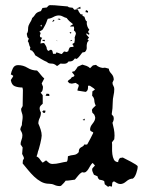

<svg xmlns="http://www.w3.org/2000/svg" viewBox="-20 -715 577 746"><path d="M300 -464Q308 -462 316 -459Q324 -456 330 -450Q334 -454 336 -456Q338 -458 339.5 -459.5Q341 -461 344 -461.5Q347 -462 353 -463Q363 -453 380 -451L385 -452Q390 -452 394 -450.5Q398 -449 403 -448Q403 -439 412.5 -429Q422 -419 422 -405L417 -394Q417 -387 420.5 -381.5Q424 -376 424 -369Q424 -356 421 -343.5Q418 -331 418 -317Q418 -306 417 -294Q416 -282 414 -271L421 -262L422 -255Q422 -246 417 -238Q420 -226 422.5 -213.5Q425 -201 425 -188L424 -174L415 -162Q416 -153 415.5 -140.5Q415 -128 416.5 -116Q418 -104 422.5 -95Q427 -86 439 -85Q439 -90 442.5 -96.5Q446 -103 453 -102L457 -103Q460 -101 469.5 -96.5Q479 -92 489 -86.5Q499 -81 507 -76Q515 -71 515 -68Q515 -58 509.5 -42Q504 -26 496 -21Q483 -21 471 -10.5Q459 0 448 0Q441 0 435 -3.5Q429 -7 424 -10Q417 -10 416 -2.5Q415 5 415 10L405 8L400 11L387 1L385 -11Q381 -14 376 -15Q371 -16 366 -17Q360 -22 359 -30L345 -36Q343 -41 340.5 -46Q338 -51 338 -56L339 -61L349 -72L340 -82Q335 -78 331 -71Q327 -64 323 -57.5Q319 -51 313.5 -47Q308 -43 299 -46Q290 -41 284 -33Q278 -25 271 -17Q262 -16 253 -14.5Q244 -13 235 -13Q231 -7 226.5 -2.5Q222 2 217 7L212 8Q201 8 191.5 3.5Q182 -1 171 -1Q154 -1 139.5 -9Q125 -17 112.5 -29Q100 -41 89 -54.5Q78 -68 68 -80L69 -92L73 -99Q73 -104 70.5 -108Q68 -112 66 -117Q66 -123 67 -129.5Q68 -136 68 -142L60 -154Q60 -163 63.5 -171.5Q67 -180 67 -189Q67 -195 64.5 -200.5Q62 -206 59 -211Q59 -216 61 -220.5Q63 -225 65 -229Q65 -237 66.5 -245Q68 -253 68 -261Q68 -269 65 -276.5Q62 -284 62 -292L68 -303L69 -365Q69 -369 67 -375Q50 -375 37.5 -380Q25 -385 22 -404L31 -418V-421L22 -426Q24 -437 30 -449.5Q36 -462 50 -462Q70 -462 87 -451.5Q104 -441 124 -441Q132 -433 138 -425Q144 -417 152 -410L142 -391L147 -378Q147 -372 145.5 -365.5Q144 -359 138 -355L146 -345V-312Q142 -309 138 -304.5Q134 -300 134 -295Q134 -286 139 -278Q139 -266 134 -256Q129 -246 129 -235Q134 -224 138 -211.5Q142 -199 142 -188Q142 -185 140.5 -176Q139 -167 136.5 -157Q134 -147 131.5 -138Q129 -129 128 -128Q126 -117 122 -107Q130 -104 135 -96Q140 -88 146 -83L159 -92Q164 -87 170 -82.5Q176 -78 184 -78Q198 -78 212 -81.5Q226 -85 240 -87Q243 -92 243 -97.5Q243 -103 244 -108Q255 -112 266.5 -113Q278 -114 286 -124Q286 -133 288.5 -136.5Q291 -140 294 -142Q297 -144 301 -146Q305 -148 308 -154L314 -153L319 -154Q325 -165 331 -176Q337 -187 342 -198V-201Q338 -203 334 -205Q330 -207 330 -212Q330 -223 340 -235Q350 -247 350 -258Q350 -260 348.5 -264Q347 -268 346 -270L339 -277L337 -288Q339 -293 343.5 -297Q348 -301 352 -305Q347 -314 346.5 -324.5Q346 -335 338 -343L339 -360L349 -367Q345 -372 339.5 -375Q334 -378 329 -382H322V-375Q322 -362 313 -358Q305 -359 297 -360.5Q289 -362 281 -363Q281 -369 283.5 -374Q286 -379 286 -385L274 -393L259 -390L249 -392L243 -399Q246 -404 251 -406.5Q256 -409 258 -414Q261 -416 265 -417Q269 -418 269 -423L260 -434L262 -437L269 -438Q273 -442 276 -446.5Q279 -451 282 -456ZM157 -343 161 -351 171 -350 172 -342ZM144 -281 149 -286 157 -285 155 -277 150 -276ZM308 -247 301 -249Q307 -253 310 -254ZM145 -684 162 -686Q165 -689 167.5 -692Q170 -695 175 -695Q192 -695 209 -693Q226 -691 243 -690Q247 -686 252 -686Q257 -686 262 -685L269 -677L279 -679L283 -678Q284 -673 287 -668.5Q290 -664 293 -660L302 -658L300 -654L308 -650Q310 -645 311.5 -639.5Q313 -634 318 -631L317 -626Q317 -620 319.5 -612.5Q322 -605 327 -600L322 -591L328 -583L324 -580L316 -586V-580L326 -569L320 -562L325 -557L320 -552Q316 -542 317 -531.5Q318 -521 310 -513L300 -511Q295 -505 290 -498Q285 -491 278 -486L271 -488Q265 -480 260.5 -478Q256 -476 246 -476Q241 -468 232 -467.5Q223 -467 215 -468L203 -459Q200 -459 198.5 -460.5Q197 -462 195 -463.5Q193 -465 189 -466.5Q185 -468 178 -468Q174 -468 169.5 -469.5Q165 -471 163 -474Q151 -479 139.5 -486Q128 -493 117 -500Q113 -510 107 -515Q106 -518 104 -518.5Q102 -519 100 -519.5Q98 -520 97 -522Q96 -524 98 -531Q94 -536 93 -543Q92 -550 88 -555L92 -565Q87 -568 86 -573.5Q85 -579 84 -584Q89 -590 89 -601Q89 -610 91 -615.5Q93 -621 95.5 -625Q98 -629 100.5 -633.5Q103 -638 105 -645Q111 -650 113.5 -654Q116 -658 118.5 -661Q121 -664 125 -666.5Q129 -669 139 -672ZM166 -642Q164 -639 161.5 -631.5Q159 -624 155 -616.5Q151 -609 147.5 -603Q144 -597 141 -597L133 -592L138 -587L135 -577L136 -571L144 -568Q140 -564 139 -557.5Q138 -551 137 -546L148 -548L152 -547Q155 -542 158.5 -536.5Q162 -531 162 -524L167 -517L178 -522Q183 -520 184 -515.5Q185 -511 186 -506H197L198 -511Q204 -511 209 -508.5Q214 -506 220 -505L229 -515L239 -513L245 -516Q248 -527 250.5 -530Q253 -533 265 -533L266 -536L261 -544L269 -549Q270 -554 270.5 -559Q271 -564 270 -569L275 -584L273 -591L267 -597L268 -604L267 -612H253V-614L264 -621Q257 -626 250.5 -632Q244 -638 239 -645Q231 -647 224 -651Q217 -655 209 -655Q198 -655 187.5 -649Q177 -643 166 -642ZM322 -666 312 -668 314 -676 322 -672ZM276 -682Q280 -684 284 -685Q288 -686 292 -689L293 -681H288ZM144 -558 145 -560H154V-555H151ZM188 -638 192 -637 186 -630H184V-631Q184 -634 188 -638ZM203 -641 210 -643 216 -639 211 -638ZM251 -589V-590H257L256 -585Q251 -585 251 -589ZM140 -619 137 -614 142 -612V-616ZM261 -557 253 -555V-556L257 -560ZM199 -557 200 -558 204 -555Z"/></svg>

Font: ErikasBuero
Style: Regular
Weight: 400
Designer: Peter Wiegel
Foundry: Peter Wiegel
Version: Version 1.006